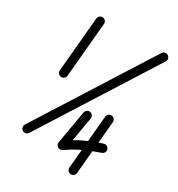

<svg xmlns="http://www.w3.org/2000/svg" viewBox="-92 -668 943 1020"><g transform="rotate(10 380.0 -157.5)"><path d="M380.7 -582.3C368.2 -588.2 353.4 -582.8 347.5 -570.3C299.8 -468.8 252.1 -367.2 204.4 -265.6C198.5 -253.1 203.9 -238.2 216.4 -232.4C228.9 -226.5 243.8 -231.9 249.6 -244.4C297.3 -345.9 345 -447.5 392.7 -549.1C398.6 -561.6 393.2 -576.5 380.7 -582.3ZM754.9 -445.2C746.5 -456.2 730.8 -458.2 719.8 -449.7C503.8 -283.1 287.8 -116.4 71.8 50.2C60.8 58.6 58.8 74.3 67.2 85.3C75.7 96.2 91.4 98.2 102.3 89.8C102.3 89.8 102.3 89.8 102.3 89.8C318.3 -76.9 534.3 -243.5 750.4 -410.2C761.3 -418.6 763.3 -434.3 754.9 -445.2ZM517.7 -76.8C505.2 -82.7 490.3 -77.3 484.5 -64.8C437.7 34.9 391 134.7 344.2 234.4C338.4 246.9 343.7 261.8 356.2 267.6C368.7 273.5 383.6 268.1 389.5 255.6C436.2 155.9 483 56.1 529.7 -43.6C535.6 -56.1 530.2 -71 517.7 -76.8ZM367.2 -66.6C367.2 -66.6 367.2 -66.6 367.2 -66.6C332.9 -6.8 298.7 52.9 264.3 112.6C259.2 121.6 261.3 132.1 267.1 139.7C273 147.3 282.7 151.9 292.6 149.2C363 129.9 426.2 125.2 500.2 127.6C514 128.1 525.5 117.2 526 103.4C526.4 89.6 515.6 78.1 501.8 77.6C501.8 77.6 501.8 77.6 501.8 77.6C422.9 75 354.8 80.3 279.4 101C269.4 103.7 273.9 117.3 282.2 128C290.5 138.7 302.5 146.5 307.7 137.6C342 77.8 376.3 18 410.5 -41.8C417.4 -53.8 413.3 -69 401.3 -75.9C389.3 -82.8 374 -78.6 367.2 -66.6Z"/></g></svg>

Font: FRB American Cursive Guidelines Arrows Semibold
Style: Italic
Weight: 600
Italic angle: -25°
Version: Version 2.0;Modular Font Editor K font №1